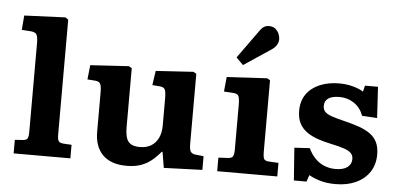

<svg xmlns="http://www.w3.org/2000/svg" viewBox="-54 -928 2187 1052"><g transform="rotate(5 1039.5 -401.5)"><path d="M52 0V-74.5L96.5 -77.5Q114.5 -79 120.7 -88Q127 -97 127 -125.5V-614Q127 -647.5 119.2 -660.5Q111.5 -673.5 83.5 -675L37.5 -678L44 -757.5L270 -767L286 -756V-124Q286 -98.5 292 -88.8Q298 -79 318.5 -77L364 -74.5V0Z M673.5 14Q588 14 542.7 -31Q497.5 -76 497.5 -158V-374Q497.5 -406 491.2 -420.2Q485 -434.5 460.5 -436L419.5 -439L428 -518L639.5 -531L656 -521.5V-199Q656 -165 662.5 -141.5Q669 -118 687 -106.5Q705 -95 738 -95Q774 -95 799.5 -110.5Q825 -126 838.7 -154.8Q852.5 -183.5 852.5 -222V-373.5Q852.5 -407.5 846.2 -421Q840 -434.5 815.5 -436L776.5 -439L788 -518L994.5 -531L1011 -521.5V-135Q1011 -106.5 1018 -94.5Q1025 -82.5 1045 -80L1090 -75.5V0L878.5 7.5L864 -79.5H859.5Q837 -52 811.5 -31Q786 -10 752.8 2Q719.5 14 673.5 14Z M1171.5 0V-74.5L1226 -77.5Q1245.5 -79 1251.5 -89.5Q1257.5 -100 1257.5 -127.5V-374Q1257.5 -406 1251.5 -420Q1245.5 -434 1219 -435L1170.5 -438L1178.5 -518.5L1400.5 -531L1416.5 -521.5V-125Q1416.5 -102.5 1421.3 -90.8Q1426 -79 1448 -77.5L1502 -74.5V0ZM1261.5 -591.5 1223 -630.5 1334.5 -785.5Q1347.5 -804 1359.3 -810.5Q1371 -817 1385.5 -817Q1407.5 -817 1421 -805.5Q1434.5 -794 1440.8 -778.5Q1447 -763 1447 -749.5Q1447 -733.5 1438 -718.3Q1429 -703 1409.5 -690Z M1594.5 14 1581.5 -165 1666 -170Q1681.5 -137 1703.8 -114.3Q1726 -91.5 1754.5 -80Q1783 -68.5 1816 -68.5Q1859 -68.5 1881.3 -85.5Q1903.5 -102.5 1903.5 -130Q1903.5 -149.5 1892.3 -162Q1881 -174.5 1854.5 -184Q1828 -193.5 1781.5 -203Q1741.5 -211.5 1706.8 -223.2Q1672 -235 1645.8 -253.5Q1619.5 -272 1604.7 -300Q1590 -328 1590 -369.5Q1590 -423.5 1616.7 -461Q1643.5 -498.5 1690.3 -518Q1737 -537.5 1796 -537.5Q1836 -537.5 1871.8 -527.8Q1907.5 -518 1929 -504L1937.5 -537.5H2009L2019 -366.5L1936 -371.5Q1920 -415.5 1884.3 -439.5Q1848.5 -463.5 1805 -463.5Q1764 -463.5 1743 -449.5Q1722 -435.5 1722 -408Q1722 -388 1733.5 -375.5Q1745 -363 1771.5 -354Q1798 -345 1841 -334.5Q1887.5 -323.5 1924 -310.5Q1960.5 -297.5 1985.8 -279.3Q2011 -261 2024 -233.8Q2037 -206.5 2037 -167.5Q2037 -111.5 2009.8 -70.8Q1982.5 -30 1934.5 -8Q1886.5 14 1823.5 14Q1775 14 1738.8 3.2Q1702.5 -7.5 1676.5 -22.5L1664 14Z"/></g></svg>

Font: Literata Variable Black
Style: Regular
Weight: 900
Designer: Latin by Veronika Burian and Jose Scaglione. Greek by Irene Vlachou. Cyrillic by Vera Evstafieva.
Foundry: TypeTogether
Version: Version 3.021